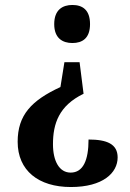

<svg xmlns="http://www.w3.org/2000/svg" viewBox="-20 -561 524 772"><path d="M271 -541C232 -541 198 -522 198 -464C198 -407 232 -388 271 -388C311 -388 342 -407 342 -464C342 -522 311 -541 271 -541ZM300 -311H239L223 -211C106 -157 51 -98 51 9C51 125 135 191 265 191C394 191 453 134 453 72C453 18 410 0 336 0C336 84 314 133 264 133C218 133 193 86 193 19C193 -64 217 -136 316 -184Z"/></svg>

Font: Noto Serif Bengali Condensed
Style: Bold
Weight: 700
Width: 3
Designer: Juan Bruce, Universal Thirst, Indian Type Foundry and the Monotype Design Team.
Foundry: Monotype Imaging Inc.
Version: Version 2.003